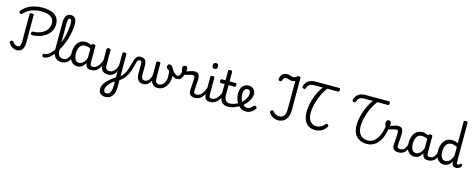

<svg xmlns="http://www.w3.org/2000/svg" viewBox="-47 -2240 9847 3980"><g transform="rotate(15 4877.0 -250.0)"><path d="M438 -365Q421 -364 412.5 -375.5Q404 -387 404 -403Q404 -419 410 -429Q416 -439 431 -440Q494 -442 546.5 -456Q599 -470 641 -494Q683 -518 711.5 -551Q740 -584 755 -624.5Q770 -665 770 -712Q770 -757 751 -791.5Q732 -826 696.5 -848.5Q661 -871 611 -882Q561 -893 500 -893Q424 -893 356.5 -877.5Q289 -862 232.5 -830Q176 -798 131 -747Q119 -733 106 -730Q93 -727 77 -737Q61 -749 58.5 -762Q56 -775 68 -791Q102 -837 149 -871Q196 -905 253 -928Q310 -951 374 -962.5Q438 -974 506 -974Q592 -974 658 -956.5Q724 -939 769.5 -905.5Q815 -872 838 -823.5Q861 -775 861 -712Q861 -653 842 -602Q823 -551 786.5 -509Q750 -467 698.5 -436.5Q647 -406 581.5 -387.5Q516 -369 438 -365ZM204 17Q161 17 127 -0.5Q93 -18 70 -42.5Q47 -67 36 -85Q25 -103 26 -117.5Q27 -132 45 -142Q63 -152 75 -148Q87 -144 100 -129Q116 -109 131.5 -95.5Q147 -82 165 -75Q183 -68 205 -68Q241 -68 257 -96Q273 -124 273 -187V-773Q273 -787 284 -793.5Q295 -800 317 -800Q339 -800 350 -793.5Q361 -787 361 -773V-181Q361 -121 344 -76Q327 -31 292.5 -7Q258 17 204 17Z M786 17Q767 17 758 5.5Q749 -6 749 -20.5Q749 -35 758 -46.5Q767 -58 786 -58Q815 -58 844 -72Q873 -86 901.5 -112.5Q930 -139 957 -175.5Q984 -212 1008.5 -257Q1033 -302 1054 -353.5Q1075 -405 1092.5 -461Q1110 -517 1122.5 -576Q1135 -635 1141.5 -695Q1148 -755 1148 -813Q1148 -828 1161 -835.5Q1174 -843 1191 -843Q1208 -843 1221 -835.5Q1234 -828 1234 -813Q1234 -757 1226 -696Q1218 -635 1203 -572.5Q1188 -510 1166.5 -448.5Q1145 -387 1119 -329Q1093 -271 1063 -219Q1033 -167 999.5 -124Q966 -81 930.5 -49Q895 -17 858.5 0Q822 17 786 17ZM1165 17Q1101 17 1059.5 -12.5Q1018 -42 997.5 -96Q977 -150 977 -223V-778Q977 -880 1010 -929Q1043 -978 1110 -978Q1151 -978 1178.5 -959.5Q1206 -941 1220 -904.5Q1234 -868 1234 -813Q1234 -794 1221 -785Q1208 -776 1191 -776Q1174 -776 1161 -785Q1148 -794 1148 -813Q1148 -843 1143.5 -861.5Q1139 -880 1130 -889Q1121 -898 1108 -898Q1093 -898 1082.5 -886.5Q1072 -875 1067.5 -847.5Q1063 -820 1063 -773V-226Q1063 -171 1075 -133Q1087 -95 1114 -76.5Q1141 -58 1184 -58Q1198 -58 1204.5 -46.5Q1211 -35 1209.5 -20.5Q1208 -6 1197 5.5Q1186 17 1165 17Z M1165 17Q1151 17 1144.5 5.5Q1138 -6 1139.5 -20.5Q1141 -35 1152 -46.5Q1163 -58 1184 -58Q1211 -58 1233.5 -67Q1256 -76 1274.5 -95Q1293 -114 1306.5 -144Q1320 -174 1328 -215Q1331 -230 1344 -233.5Q1357 -237 1369 -232Q1381 -227 1379 -212Q1371 -153 1352.5 -109.5Q1334 -66 1306.5 -38.5Q1279 -11 1243.5 3Q1208 17 1165 17Z M1510 17Q1455 17 1413 -11Q1371 -39 1347 -94Q1323 -149 1323 -232Q1323 -284 1333 -328.5Q1343 -373 1361.5 -408.5Q1380 -444 1407.5 -468.5Q1435 -493 1470 -506Q1505 -519 1548 -519Q1589 -519 1631 -504Q1673 -489 1708 -462V-386Q1668 -418 1631 -429Q1594 -440 1558 -440Q1531 -440 1508 -432Q1485 -424 1467.5 -407.5Q1450 -391 1437.5 -366.5Q1425 -342 1418.5 -309.5Q1412 -277 1412 -235Q1412 -183 1424 -144Q1436 -105 1460.5 -84Q1485 -63 1524 -63Q1561 -63 1594 -87.5Q1627 -112 1653.5 -160.5Q1680 -209 1697 -282L1714 -217Q1696 -130 1663.5 -78.5Q1631 -27 1591 -5Q1551 17 1510 17ZM1800 17Q1769 17 1746 8.5Q1723 0 1707.5 -18.5Q1692 -37 1684 -65.5Q1676 -94 1676 -135V-487Q1676 -501 1687 -508Q1698 -515 1719 -515Q1741 -515 1751.5 -508.5Q1762 -502 1762 -488V-138Q1762 -94 1774 -76Q1786 -58 1819 -58Q1829 -58 1834 -46.5Q1839 -35 1837.5 -20.5Q1836 -6 1827 5.5Q1818 17 1800 17Z M1800 17Q1786 17 1779.5 5.5Q1773 -6 1774.5 -20.5Q1776 -35 1787 -46.5Q1798 -58 1819 -58Q1848 -58 1875 -71Q1902 -84 1926 -111Q1950 -138 1971 -179.5Q1992 -221 2011 -276Q2016 -291 2028 -290.5Q2040 -290 2049.5 -280.5Q2059 -271 2056 -259Q2036 -189 2010.5 -137Q1985 -85 1953.5 -51Q1922 -17 1884 0Q1846 17 1800 17Z M2231 478Q2165 478 2125.5 442.5Q2086 407 2086 345Q2086 315 2095.5 285Q2105 255 2125 224Q2145 193 2176 161.5Q2207 130 2247 98Q2263 85 2278.5 73.5Q2294 62 2310 50.5Q2326 39 2342 27V-105Q2328 -74 2308.5 -51Q2289 -28 2266.5 -13Q2244 2 2219 9.5Q2194 17 2167 17Q2115 17 2078 -2Q2041 -21 2021.5 -60.5Q2002 -100 2002 -161V-489Q2002 -502 2012.5 -508.5Q2023 -515 2044 -515Q2066 -515 2077 -508.5Q2088 -502 2088 -489V-163Q2088 -129 2098 -106Q2108 -83 2128 -71.5Q2148 -60 2179 -60Q2209 -60 2234.5 -73Q2260 -86 2280.5 -109.5Q2301 -133 2316.5 -165Q2332 -197 2342 -235V-489Q2342 -502 2352.5 -508.5Q2363 -515 2385 -515Q2406 -515 2417 -508.5Q2428 -502 2428 -489V216Q2428 278 2414.5 327Q2401 376 2375 409.5Q2349 443 2312.5 460.5Q2276 478 2231 478ZM2237 400Q2271 400 2294 379Q2317 358 2329.5 316.5Q2342 275 2342 213V116Q2330 124 2319 131.5Q2308 139 2298.5 146.5Q2289 154 2279 162Q2252 186 2233 208.5Q2214 231 2201 252Q2188 273 2181.5 294.5Q2175 316 2175 337Q2175 357 2182 371Q2189 385 2203 392.5Q2217 400 2237 400Z M2395 87Q2385 93 2374.5 86.5Q2364 80 2358.5 66Q2353 52 2357.5 37Q2362 22 2381 11Q2436 -19 2471.5 -62.5Q2507 -106 2528.5 -155.5Q2550 -205 2564 -256Q2578 -307 2590 -353.5Q2602 -400 2618 -436.5Q2634 -473 2659.5 -494.5Q2685 -516 2728 -516Q2743 -516 2750 -504.5Q2757 -493 2757 -478.5Q2757 -464 2748.5 -452.5Q2740 -441 2725 -441Q2703 -441 2689.5 -421Q2676 -401 2666.5 -366.5Q2657 -332 2646.5 -287.5Q2636 -243 2619.5 -193.5Q2603 -144 2575 -93.5Q2547 -43 2503.5 3.5Q2460 50 2395 87Z M2922 17Q2887 17 2859.5 6Q2832 -5 2813 -27Q2794 -49 2783.5 -82Q2773 -115 2773 -159V-377Q2773 -413 2763 -427Q2753 -441 2725 -441Q2711 -441 2703.5 -452.5Q2696 -464 2696 -478.5Q2696 -493 2703.5 -504.5Q2711 -516 2728 -516Q2763 -516 2788 -506.5Q2813 -497 2829 -477Q2845 -457 2852 -428.5Q2859 -400 2859 -362V-168Q2859 -134 2866.5 -109.5Q2874 -85 2891 -72.5Q2908 -60 2935 -60Q2958 -60 2981 -71.5Q3004 -83 3023.5 -107Q3043 -131 3055.5 -167Q3068 -203 3069 -252V-489Q3069 -501 3079.5 -508Q3090 -515 3112 -515Q3136 -515 3146 -508Q3156 -501 3156 -489V-206Q3156 -163 3160.5 -135Q3165 -107 3175.5 -91Q3186 -75 3202.5 -68Q3219 -61 3242 -61Q3262 -61 3282.5 -69.5Q3303 -78 3321.5 -94.5Q3340 -111 3353.5 -135.5Q3367 -160 3375.5 -191.5Q3384 -223 3384 -262Q3384 -303 3379.5 -334Q3375 -365 3368 -392Q3337 -409 3321.5 -426Q3306 -443 3306 -468Q3306 -487 3317 -503Q3328 -519 3355 -519Q3382 -519 3402.5 -497.5Q3423 -476 3437.5 -439.5Q3452 -403 3459.5 -359.5Q3467 -316 3467 -272Q3467 -229 3457 -187Q3447 -145 3427.5 -108Q3408 -71 3379.5 -42.5Q3351 -14 3314 2.5Q3277 19 3231 19Q3196 19 3166.5 6.5Q3137 -6 3115.5 -31.5Q3094 -57 3083 -97Q3065 -61 3040 -35.5Q3015 -10 2985 3.5Q2955 17 2922 17Z M3569 -265Q3534 -265 3502 -281.5Q3470 -298 3438 -337Q3406 -376 3369 -444Q3358 -465 3368 -476.5Q3378 -488 3395 -488Q3412 -488 3422 -470Q3448 -421 3473.5 -391Q3499 -361 3522.5 -347Q3546 -333 3568 -333Q3598 -333 3616 -370Q3634 -407 3637 -463Q3638 -477 3648.5 -484.5Q3659 -492 3673 -492.5Q3687 -493 3697 -485Q3707 -477 3707 -459Q3704 -397 3686.5 -353.5Q3669 -310 3639.5 -287.5Q3610 -265 3569 -265Z M4025 17Q4000 17 3977.5 10Q3955 3 3937 -10.5Q3919 -24 3909 -46Q3899 -68 3899 -98Q3899 -123 3901.5 -157.5Q3904 -192 3906.5 -230.5Q3909 -269 3911.5 -304.5Q3914 -340 3914 -366Q3914 -403 3905 -416Q3896 -429 3872 -429Q3845 -429 3810 -419Q3775 -409 3742 -399.5Q3709 -390 3689 -390Q3671 -390 3654.5 -409.5Q3638 -429 3627 -457Q3616 -485 3616 -512Q3616 -530 3622.5 -544.5Q3629 -559 3642 -567Q3655 -575 3673 -575Q3703 -575 3714 -556Q3725 -537 3725 -512Q3725 -501 3723 -489.5Q3721 -478 3717 -469Q3727 -469 3745.5 -475.5Q3764 -482 3788 -491Q3812 -500 3839 -506.5Q3866 -513 3892 -513Q3929 -513 3953 -499Q3977 -485 3988.5 -454.5Q4000 -424 4000 -373Q4000 -348 3997.5 -311.5Q3995 -275 3992.5 -236Q3990 -197 3987.5 -163.5Q3985 -130 3985 -111Q3985 -84 4000 -71Q4015 -58 4044 -58Q4058 -58 4065 -46.5Q4072 -35 4070.5 -20.5Q4069 -6 4058 5.5Q4047 17 4025 17Z M4027 17Q4013 17 4006.5 5.5Q4000 -6 4001.5 -20.5Q4003 -35 4014 -46.5Q4025 -58 4046 -58Q4075 -58 4102 -71Q4129 -84 4153 -111Q4177 -138 4198 -179.5Q4219 -221 4238 -276Q4243 -291 4255 -290.5Q4267 -290 4276.5 -280.5Q4286 -271 4283 -259Q4263 -189 4237.5 -137Q4212 -85 4180.5 -51Q4149 -17 4111 0Q4073 17 4027 17Z M4353 17Q4323 17 4299.5 8.5Q4276 0 4260.5 -18.5Q4245 -37 4237 -65.5Q4229 -94 4229 -135V-489Q4229 -502 4239.5 -508.5Q4250 -515 4271 -515Q4293 -515 4304 -508.5Q4315 -502 4315 -489V-138Q4315 -94 4327 -76Q4339 -58 4372 -58Q4386 -58 4393 -46.5Q4400 -35 4398.5 -20.5Q4397 -6 4386 5.5Q4375 17 4353 17ZM4271 -669Q4243 -669 4229 -684.5Q4215 -700 4215 -731Q4215 -763 4229 -779Q4243 -795 4271 -795Q4299 -795 4312.5 -779Q4326 -763 4326 -731Q4328 -700 4313.5 -684.5Q4299 -669 4271 -669Z M4352 17Q4338 17 4331.5 5.5Q4325 -6 4326.5 -20.5Q4328 -35 4339 -46.5Q4350 -58 4371 -58Q4401 -58 4428.5 -71Q4456 -84 4480 -109Q4504 -134 4526 -173Q4548 -212 4567 -264Q4572 -279 4584.5 -278Q4597 -277 4606 -268Q4615 -259 4612 -248Q4591 -180 4565.5 -130.5Q4540 -81 4508 -48Q4476 -15 4437.5 1Q4399 17 4352 17Z M4740 17Q4694 17 4659.5 2Q4625 -13 4601 -41.5Q4577 -70 4565 -112.5Q4553 -155 4553 -211V-420H4475Q4461 -420 4454.5 -429Q4448 -438 4448 -460Q4448 -483 4454.5 -491.5Q4461 -500 4475 -500H4553V-704Q4553 -717 4563.5 -723.5Q4574 -730 4596 -730Q4617 -730 4628 -723.5Q4639 -717 4639 -704V-500H4766Q4781 -500 4787.5 -491.5Q4794 -483 4794 -460Q4794 -438 4787.5 -429Q4781 -420 4766 -420H4639V-214Q4639 -176 4646.5 -147.5Q4654 -119 4669 -99Q4684 -79 4706.5 -68.5Q4729 -58 4758 -58Q4772 -58 4779 -46.5Q4786 -35 4784.5 -20.5Q4783 -6 4772 5.5Q4761 17 4740 17Z M4740 17Q4721 17 4714.5 5.5Q4708 -6 4712 -20.5Q4716 -35 4728 -46.5Q4740 -58 4759 -58Q4811 -58 4863.5 -78.5Q4916 -99 4956 -131Q4970 -141 4980 -136.5Q4990 -132 4996 -120Q5002 -108 5001 -94.5Q5000 -81 4989 -74Q4954 -46 4911 -25.5Q4868 -5 4824 6Q4780 17 4740 17Z M4956 -125Q4978 -140 4997 -157Q5016 -174 5032 -192Q5055 -219 5072 -247Q5089 -275 5098 -303.5Q5107 -332 5107 -357Q5107 -404 5089 -422Q5071 -440 5040 -440Q5024 -440 5009.5 -432.5Q4995 -425 4983.5 -409Q4972 -393 4966 -370Q4960 -347 4960 -315Q4960 -263 4974.5 -217Q4989 -171 5014.5 -136.5Q5040 -102 5070.5 -82.5Q5101 -63 5131 -63Q5154 -63 5173.5 -71.5Q5193 -80 5212.5 -96.5Q5232 -113 5251 -135Q5265 -151 5278 -150Q5291 -149 5305 -138Q5319 -127 5321.5 -115.5Q5324 -104 5315 -90Q5289 -51 5255.5 -27.5Q5222 -4 5187 6.5Q5152 17 5120 17Q5077 17 5038.5 -1Q5000 -19 4969.5 -50.5Q4939 -82 4917 -124.5Q4895 -167 4883.5 -215Q4872 -263 4872 -313Q4872 -348 4880 -379.5Q4888 -411 4903 -436.5Q4918 -462 4939.5 -480.5Q4961 -499 4987.5 -509Q5014 -519 5045 -519Q5097 -519 5130.5 -498Q5164 -477 5180 -442Q5196 -407 5196 -366Q5196 -332 5183 -295Q5170 -258 5147 -222Q5124 -186 5094 -153Q5072 -129 5047.5 -107Q5023 -85 4995 -66Z M5814 19Q5767 19 5728 2Q5689 -15 5661 -40Q5633 -65 5620 -89Q5610 -106 5612.5 -118.5Q5615 -131 5632 -143Q5649 -155 5661.5 -150Q5674 -145 5687 -131Q5709 -103 5740 -84.5Q5771 -66 5817 -66Q5858 -66 5888.5 -85Q5919 -104 5936 -149Q5953 -194 5953 -270V-864Q5939 -855 5921 -849.5Q5903 -844 5883 -844Q5863 -844 5846 -848Q5829 -852 5814 -857.5Q5799 -863 5784.5 -867Q5770 -871 5755 -871Q5739 -871 5724.5 -862.5Q5710 -854 5700 -838.5Q5690 -823 5686 -803Q5683 -789 5673.5 -782Q5664 -775 5643 -777Q5622 -780 5614.5 -790.5Q5607 -801 5609 -815Q5615 -858 5633.5 -889Q5652 -920 5683 -937.5Q5714 -955 5754 -955Q5777 -955 5795 -950.5Q5813 -946 5829 -940.5Q5845 -935 5860.5 -931Q5876 -927 5892 -927Q5911 -927 5928.5 -935.5Q5946 -944 5956 -953Q5969 -965 5979 -969.5Q5989 -974 6002 -974Q6021 -974 6030.5 -967.5Q6040 -961 6040 -947V-260Q6040 -167 6011 -105Q5982 -43 5931.5 -12Q5881 19 5814 19Z M6609 17Q6524 17 6465 -21Q6406 -59 6375 -131.5Q6344 -204 6344 -305Q6344 -377 6358.5 -454Q6373 -531 6399 -607Q6425 -683 6460.5 -752.5Q6496 -822 6539 -877H6349Q6305 -877 6276.5 -865.5Q6248 -854 6231 -831.5Q6214 -809 6205 -777Q6199 -759 6188 -753Q6177 -747 6157 -752Q6139 -757 6133.5 -768Q6128 -779 6132 -797Q6141 -832 6158.5 -861.5Q6176 -891 6204.5 -912.5Q6233 -934 6272 -945.5Q6311 -957 6362 -957H6866Q6881 -957 6887 -948.5Q6893 -940 6893 -917Q6893 -895 6887 -886Q6881 -877 6866 -877H6635Q6594 -826 6557 -757.5Q6520 -689 6492 -612Q6464 -535 6447.5 -457Q6431 -379 6431 -309Q6431 -234 6453.5 -179.5Q6476 -125 6517.5 -96.5Q6559 -68 6616 -68Q6649 -68 6678.5 -77Q6708 -86 6734 -104.5Q6760 -123 6782 -150Q6797 -168 6809 -170.5Q6821 -173 6835 -165Q6852 -154 6854.5 -140Q6857 -126 6845 -109Q6815 -63 6775.5 -35Q6736 -7 6693.5 5Q6651 17 6609 17Z M7717 17Q7646 17 7590.5 -4.5Q7535 -26 7496 -66.5Q7457 -107 7436.5 -166Q7416 -225 7416 -301Q7416 -359 7425.5 -420.5Q7435 -482 7452.5 -544Q7470 -606 7494.5 -665Q7519 -724 7548.5 -778Q7578 -832 7613 -877H7423Q7379 -877 7350.5 -865.5Q7322 -854 7305 -831.5Q7288 -809 7279 -777Q7273 -759 7262 -753Q7251 -747 7231 -752Q7213 -757 7207.5 -768Q7202 -779 7206 -797Q7215 -832 7232.5 -861.5Q7250 -891 7278.5 -912.5Q7307 -934 7346 -945.5Q7385 -957 7436 -957H7936Q7951 -957 7957 -948.5Q7963 -940 7963 -917Q7963 -895 7957 -886Q7951 -877 7936 -877H7709Q7675 -836 7645 -783Q7615 -730 7589 -670.5Q7563 -611 7543.5 -548Q7524 -485 7513.5 -423.5Q7503 -362 7503 -306Q7503 -246 7518 -200Q7533 -154 7560.5 -122.5Q7588 -91 7628 -74.5Q7668 -58 7719 -58Q7738 -58 7746.5 -46.5Q7755 -35 7755 -20.5Q7755 -6 7745.5 5.5Q7736 17 7717 17Z M7719 17Q7700 17 7691 5.5Q7682 -6 7682 -20.5Q7682 -35 7691 -46.5Q7700 -58 7719 -58Q7776 -58 7824.5 -86Q7873 -114 7911 -166.5Q7949 -219 7974 -292.5Q7999 -366 8008 -456Q8009 -466 8021 -471Q8033 -476 8047.5 -475Q8062 -474 8072.5 -467.5Q8083 -461 8083 -451Q8072 -345 8043 -259Q8014 -173 7967.5 -111.5Q7921 -50 7858.5 -16.5Q7796 17 7719 17Z M8393 17Q8368 17 8345.5 10Q8323 3 8305 -10.5Q8287 -24 8277 -46Q8267 -68 8267 -98Q8267 -123 8269.5 -157.5Q8272 -192 8274.5 -230.5Q8277 -269 8279.5 -304.5Q8282 -340 8282 -366Q8282 -403 8273 -416Q8264 -429 8240 -429Q8213 -429 8178 -419Q8143 -409 8110 -399.5Q8077 -390 8057 -390Q8039 -390 8022.5 -409.5Q8006 -429 7995 -457Q7984 -485 7984 -512Q7984 -530 7990.5 -544.5Q7997 -559 8010 -567Q8023 -575 8041 -575Q8071 -575 8082 -556Q8093 -537 8093 -512Q8093 -501 8091 -489.5Q8089 -478 8085 -469Q8095 -469 8113.5 -475.5Q8132 -482 8156 -491Q8180 -500 8207 -506.5Q8234 -513 8260 -513Q8297 -513 8321 -499Q8345 -485 8356.5 -454.5Q8368 -424 8368 -373Q8368 -348 8365.5 -311.5Q8363 -275 8360.5 -236Q8358 -197 8355.5 -163.5Q8353 -130 8353 -111Q8353 -84 8368 -71Q8383 -58 8412 -58Q8426 -58 8433 -46.5Q8440 -35 8438.5 -20.5Q8437 -6 8426 5.5Q8415 17 8393 17Z M8395 17Q8381 17 8374.5 5.5Q8368 -6 8369.5 -20.5Q8371 -35 8382 -46.5Q8393 -58 8414 -58Q8441 -58 8463.5 -67Q8486 -76 8504.5 -95Q8523 -114 8536.5 -144Q8550 -174 8558 -215Q8561 -230 8574 -233.5Q8587 -237 8599 -232Q8611 -227 8609 -212Q8601 -153 8582.5 -109.5Q8564 -66 8536.5 -38.5Q8509 -11 8473.5 3Q8438 17 8395 17Z M8740 17Q8685 17 8643 -11Q8601 -39 8577 -94Q8553 -149 8553 -232Q8553 -284 8563 -328.5Q8573 -373 8591.5 -408.5Q8610 -444 8637.5 -468.5Q8665 -493 8700 -506Q8735 -519 8778 -519Q8819 -519 8861 -504Q8903 -489 8938 -462V-386Q8898 -418 8861 -429Q8824 -440 8788 -440Q8761 -440 8738 -432Q8715 -424 8697.5 -407.5Q8680 -391 8667.5 -366.5Q8655 -342 8648.5 -309.5Q8642 -277 8642 -235Q8642 -183 8654 -144Q8666 -105 8690.5 -84Q8715 -63 8754 -63Q8791 -63 8824 -87.5Q8857 -112 8883.5 -160.5Q8910 -209 8927 -282L8944 -217Q8926 -130 8893.5 -78.5Q8861 -27 8821 -5Q8781 17 8740 17ZM9030 17Q8999 17 8976 8.5Q8953 0 8937.5 -18.5Q8922 -37 8914 -65.5Q8906 -94 8906 -135V-487Q8906 -501 8917 -508Q8928 -515 8949 -515Q8971 -515 8981.5 -508.5Q8992 -502 8992 -488V-138Q8992 -94 9004 -76Q9016 -58 9049 -58Q9059 -58 9064 -46.5Q9069 -35 9067.5 -20.5Q9066 -6 9057 5.5Q9048 17 9030 17Z M9030 17Q9016 17 9009.5 5.5Q9003 -6 9004.5 -20.5Q9006 -35 9017 -46.5Q9028 -58 9049 -58Q9076 -58 9098.5 -67Q9121 -76 9139.5 -95Q9158 -114 9171.5 -144Q9185 -174 9193 -215Q9196 -230 9209 -233.5Q9222 -237 9234 -232Q9246 -227 9244 -212Q9236 -153 9217.5 -109.5Q9199 -66 9171.5 -38.5Q9144 -11 9108.5 3Q9073 17 9030 17Z M9374 17Q9318 17 9276 -11Q9234 -39 9210 -94Q9186 -149 9186 -232Q9186 -284 9196 -328.5Q9206 -373 9224.5 -408.5Q9243 -444 9270.5 -468.5Q9298 -493 9334 -506Q9370 -519 9413 -519Q9444 -519 9477.5 -510.5Q9511 -502 9541 -485V-948Q9541 -961 9552 -967.5Q9563 -974 9584 -974Q9606 -974 9616.5 -967.5Q9627 -961 9627 -948V-99Q9627 -77 9634.5 -68Q9642 -59 9656 -59Q9664 -59 9671.5 -62.5Q9679 -66 9686 -72.5Q9693 -79 9701 -89Q9708 -95 9717 -92.5Q9726 -90 9735 -83Q9745 -75 9747.5 -65Q9750 -55 9744 -47Q9733 -27 9716.5 -13Q9700 1 9680 9Q9660 17 9638 17Q9602 17 9581 3Q9560 -11 9551 -33Q9542 -55 9542 -81Q9542 -86 9542 -90.5Q9542 -95 9542 -100Q9518 -55 9490.5 -29.5Q9463 -4 9433 6.5Q9403 17 9374 17ZM9274 -235Q9274 -184 9286 -145Q9298 -106 9323 -84.5Q9348 -63 9386 -63Q9418 -63 9446 -79Q9474 -95 9498.5 -129.5Q9523 -164 9541 -221V-405Q9510 -425 9480 -432.5Q9450 -440 9420 -440Q9393 -440 9370.5 -432Q9348 -424 9330 -407.5Q9312 -391 9299.5 -366.5Q9287 -342 9280.5 -309.5Q9274 -277 9274 -235Z"/></g></svg>

Font: Playwrite IT Trad
Style: Regular
Weight: 400
Designer: Veronika Burian, José Scaglione
Foundry: TypeTogether
Version: Version 1.002